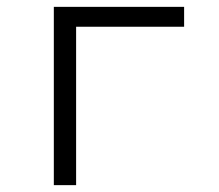

<svg xmlns="http://www.w3.org/2000/svg" viewBox="-20 -540 640 560"><path d="M137 0V-520H517V-462H202V0Z"/></svg>

Font: Iosevka SS04 Light Extended
Style: Regular
Weight: 300
Width: 7
Monospace: yes
Designer: Belleve Invis
Foundry: Belleve Invis
Version: Version 19.0.0; ttfautohint (v1.8.4)